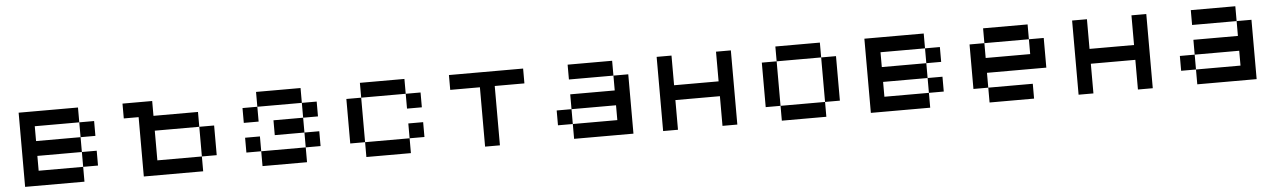

<svg xmlns="http://www.w3.org/2000/svg" viewBox="-27 -776 7431 1119"><g transform="rotate(-5 3689.0 -217.0)"><path d="M434 -173.6H173.6V-86.8H434V0H86.8V-434H434V-347.2H173.6V-260.4H434ZM434 -347.2H520.8V-260.4H434ZM434 -173.6H520.8V-86.8H434Z M1128.5 -86.8V0H781.2V-347.2H694.4V-434H868.1V-347.2H1128.5V-260.4H868.1V-86.8ZM1128.5 -86.8V-260.4H1215.3V-86.8Z M1736.1 -173.6H1562.5V-260.4H1736.1ZM1475.7 -347.2V-260.4H1388.9V-347.2ZM1736.1 -347.2H1822.9V-260.4H1736.1ZM1736.1 -347.2H1475.7V-434H1736.1ZM1475.7 -86.8H1388.9V-173.6H1475.7ZM1475.7 -86.8H1736.1V0H1475.7ZM1736.1 -173.6H1822.9V-86.8H1736.1Z M2343.8 -347.2H2083.3V-434H2343.8ZM2343.8 -347.2H2430.6V-260.4H2343.8ZM2083.3 -347.2V-86.8H1996.5V-347.2ZM2083.3 -86.8H2343.8V0H2083.3ZM2343.8 -86.8V-173.6H2430.6V-86.8Z M2777.8 0V-347.2H2604.2V-434H3038.2V-347.2H2864.6V0Z M3298.6 -173.6V-86.8H3559V-173.6ZM3298.6 -173.6V-260.4H3559V-347.2H3645.8V0H3298.6V-86.8H3211.8V-173.6ZM3559 -347.2H3298.6V-434H3559Z M3819.4 0V-434H3906.3V-260.4H4166.7V-434H4253.5V0H4166.7V-173.6H3906.3V0Z M4774.3 -347.2H4861.1V-86.8H4774.3ZM4774.3 0H4513.9V-86.8H4774.3ZM4774.3 -347.2H4513.9V-434H4774.3ZM4513.9 -86.8H4427.1V-347.2H4513.9Z M5381.9 -173.6H5121.5V-86.8H5381.9V0H5034.7V-434H5381.9V-347.2H5121.5V-260.4H5381.9ZM5381.9 -347.2H5468.8V-260.4H5381.9ZM5381.9 -173.6H5468.8V-86.8H5381.9Z M5729.2 -86.8H5642.4V-347.2H5729.2V-260.4H5989.6V-347.2H6076.4V-173.6H5729.2ZM5989.6 -347.2H5729.2V-434H5989.6ZM5729.2 -86.8H5989.6V0H5729.2Z M6250 0V-434H6336.8V-260.4H6597.2V-434H6684V0H6597.2V-173.6H6336.8V0Z M6944.4 -173.6V-86.8H7204.9V-173.6ZM6944.4 -173.6V-260.4H7204.9V-347.2H7291.7V0H6944.4V-86.8H6857.6V-173.6ZM7204.9 -347.2H6944.4V-434H7204.9Z"/></g></svg>

Font: 8-bit Operator+ 8
Style: Regular
Weight: 400
Designer: GrandChaos9000
Version: Version 1.3.0 - August 1, 2014